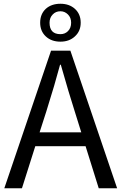

<svg xmlns="http://www.w3.org/2000/svg" viewBox="-20 -1003 647 1023"><path d="M261 -926Q244 -909 244 -882Q244 -821 302 -821Q326 -821 342 -837Q359 -854 359 -882Q359 -909 342 -926Q325 -943 302 -943Q277 -943 261 -926ZM224 -809Q194 -837 194 -882Q194 -928 224 -956Q254 -983 302 -983Q349 -983 379 -956Q410 -928 410 -882Q410 -837 379 -809Q349 -781 302 -781Q254 -781 224 -809ZM413 -298 378 -410Q348 -503 304 -658H300Q273 -556 227 -410L191 -298ZM436 -224H168L97 0H3L252 -733H355L604 0H506Z"/></svg>

Font: Source Han Sans K Regular
Style: Regular
Weight: 400
Designer: Ryoko NISHIZUKA  (kana & ideographs); Paul D. Hunt (Latin, Greek & Cyrillic); Wenlong ZHANG  (bopomofo); Sandoll Communi
Foundry: Adobe Systems Incorporated
Version: Version 1.00 July 18, 2014, initial release